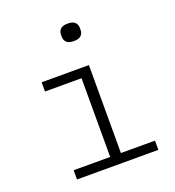

<svg xmlns="http://www.w3.org/2000/svg" viewBox="-135 -853 871 958"><g transform="rotate(-20 300.0 -373.5)"><path d="M332 -654Q305 -654 293.5 -665.5Q282 -677 282 -694V-707Q282 -724 293.5 -735.5Q305 -747 332 -747Q359 -747 370.5 -735.5Q382 -724 382 -707V-694Q382 -677 370.5 -665.5Q359 -654 332 -654ZM110 -49H304V-467H110V-516H361V-49H542V0H110Z"/></g></svg>

Font: IBM Plex Mono Light
Style: Regular
Weight: 300
Monospace: yes
Designer: Mike Abbink, Paul van der Laan, Pieter van Rosmalen
Foundry: Bold Monday
Version: Version 2.3